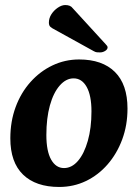

<svg xmlns="http://www.w3.org/2000/svg" viewBox="-20 -727 547 762"><path d="M215 15Q122 15 71.5 -34Q21 -83 21 -178Q21 -245 42 -302Q63 -359 101 -401.5Q139 -444 188.5 -467.5Q238 -491 294 -491Q386 -491 436 -441.5Q486 -392 486 -296Q486 -230 465 -173.5Q444 -117 407 -74.5Q370 -32 321 -8.5Q272 15 215 15ZM234 -60Q265 -60 289.5 -88.5Q314 -117 328.5 -168Q343 -219 343 -285Q343 -348 324 -382Q305 -416 272 -416Q242 -416 217 -387.5Q192 -359 178 -308.5Q164 -258 164 -191Q164 -127 183 -93.5Q202 -60 234 -60ZM399 -552 269 -694Q264 -701 256.5 -704Q249 -707 239 -707Q225 -707 209.5 -696.5Q194 -686 184 -670.5Q174 -655 174 -637Q174 -626 180 -620.5Q186 -615 200 -608L352 -524Q359 -520 364.5 -519.5Q370 -519 377 -519Q388 -519 397.5 -525Q407 -531 407 -539Q407 -542 405 -545Q403 -548 399 -552Z"/></svg>

Font: Alkatra SemiBold
Style: Regular
Weight: 600
Designer: Suman Bhandary
Version: Version 1.100;gftools[0.9.22]